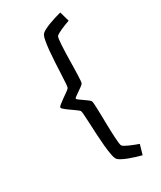

<svg xmlns="http://www.w3.org/2000/svg" viewBox="-245 -883 978 1166"><g transform="rotate(-30 244.0 -300.5)"><path d="M390.6 200.2Q371.6 195.3 348.6 188.2Q325.7 181.2 304.4 173.1Q283.2 165 266.1 156.2Q249 147.5 241.7 139.2Q232.9 129.4 227.3 100.1Q221.7 70.8 218 32.2Q214.4 -6.3 212.2 -49.1Q210 -91.8 208.3 -128.4Q206.5 -165 204.8 -190.4Q203.1 -215.8 200.2 -219.7Q196.8 -224.1 188.2 -230.7Q179.7 -237.3 168.9 -244.9Q158.2 -252.4 146.5 -260.7Q134.8 -269 125 -276.4Q115.2 -283.7 108.9 -290Q102.5 -296.4 102.5 -300.3Q102.5 -306.2 116 -316.9Q129.4 -327.6 146.5 -339.8Q163.6 -352.1 179.4 -363Q195.3 -374 200.2 -380.9Q203.1 -384.8 204.8 -410.2Q206.5 -435.5 208.3 -472.2Q210 -508.8 212.2 -551.5Q214.4 -594.2 218 -632.8Q221.7 -671.4 227.3 -700.7Q232.9 -730 241.7 -739.7Q249 -748 266.1 -756.8Q283.2 -765.6 304.4 -773.7Q325.7 -781.7 348.6 -788.8Q371.6 -795.9 390.6 -800.8L410.2 -732.4Q397.9 -728 381.8 -721.9Q365.7 -715.8 350.3 -709Q335 -702.1 323 -695.3Q311 -688.5 307.6 -683.6Q304.7 -679.2 302.5 -664.1Q300.3 -648.9 299.1 -626.7Q297.9 -604.5 296.9 -577.4Q295.9 -550.3 295.4 -522.2Q294.9 -494.1 294.4 -467Q293.9 -439.9 293 -418.2Q292 -396.5 291 -381.8Q290 -367.2 288.1 -363.8Q284.7 -356.9 272.2 -347.9Q259.8 -338.9 246.3 -329.6Q232.9 -320.3 221.7 -312.3Q210.4 -304.2 210 -300.3Q210.4 -296.4 221.7 -288.3Q232.9 -280.3 246.3 -271Q259.8 -261.7 272.2 -252.4Q284.7 -243.2 288.1 -236.8Q290 -233.4 291 -218.8Q292 -204.1 293 -182.4Q293.9 -160.6 294.4 -133.5Q294.9 -106.4 295.4 -78.4Q295.9 -50.3 296.9 -23.2Q297.9 3.9 299.1 26.1Q300.3 48.3 302.5 63.5Q304.7 78.6 307.6 83Q311 88.4 323 95Q335 101.6 350.3 108.4Q365.7 115.2 381.8 121.3Q397.9 127.4 410.2 131.8Z"/></g></svg>

Font: Andika New Basic
Style: Regular
Weight: 400
Designer: Victor Gaultney, Annie Olsen, Julie Remington, Don Collingsworth, Eric Hays
Foundry: SIL International
Version: Version 5.500